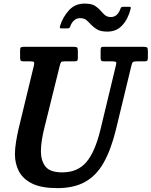

<svg xmlns="http://www.w3.org/2000/svg" viewBox="-20 -1004 822 1042"><path d="M305 -650 221.5 -313Q213 -279.5 207.5 -246Q202 -212.5 202 -183Q202 -132 226.8 -100.2Q251.5 -68.5 318 -68.5Q400.5 -68.5 448 -123.5Q495.5 -178.5 525 -300L609 -649Q612.5 -662 610 -666.5Q607.5 -671 590 -671H545.5Q532 -671 529 -675.5Q526 -680 526 -693V-730Q526 -740.5 528.2 -745.2Q530.5 -750 541 -750H759Q773 -750 777.8 -746.5Q782.5 -743 782.5 -728V-690Q782.5 -677.5 778.2 -674.2Q774 -671 762.5 -671H723.5Q706.5 -671 701.8 -667.5Q697 -664 693.5 -649.5L609 -300Q582.5 -192 543 -121.8Q503.5 -51.5 442.5 -17.2Q381.5 17 291 17Q206 17 155.8 -7.2Q105.5 -31.5 83.2 -73.2Q61 -115 61 -167.5Q61 -196 66.8 -232.5Q72.5 -269 80 -301.5L164 -648.5Q167 -661.5 164.8 -666.2Q162.5 -671 146 -671H109.5Q96.5 -671 92.8 -675Q89 -679 89 -692.5V-731Q89 -743.5 93 -746.8Q97 -750 109.5 -750H380.5Q394.5 -750 398.5 -746Q402.5 -742 402.5 -727V-689Q402.5 -678 399 -674.5Q395.5 -671 384.5 -671H331Q315 -671 311.8 -667Q308.5 -663 305 -650ZM563.5 -832.5Q526.5 -832.5 507 -844.2Q487.5 -856 474 -870.5Q462.5 -883 449.8 -894.2Q437 -905.5 414 -905.5Q395 -905.5 381 -892.5Q367 -879.5 360 -857Q356 -850 346.5 -850H313.5Q305 -850 304.8 -853.8Q304.5 -857.5 306.5 -865Q321.5 -912.5 354.5 -948.5Q387.5 -984.5 439 -984.5Q476 -984.5 494.5 -973Q513 -961.5 525.5 -946.5Q536 -934.5 548.5 -923Q561 -911.5 581.5 -911.5Q617.5 -911.5 633.5 -956Q635.5 -961.5 638 -964.2Q640.5 -967 647.5 -967H682Q688.5 -967 689.5 -964.5Q690.5 -962 689 -956Q675 -900.5 643.5 -866.5Q612 -832.5 563.5 -832.5Z"/></svg>

Font: Besley* Narrow Semi
Style: Italic
Weight: 600
Width: 4
Italic angle: -13°
Designer: Owen Earl
Foundry: indestructible type*
Version: Version 3.000; ttfautohint (v1.8.3)